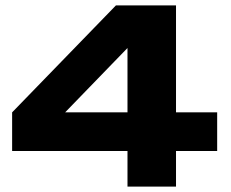

<svg xmlns="http://www.w3.org/2000/svg" viewBox="-20 -691 854 711"><path d="M631.8 -131.8V0H452.1V-131.8H24.9V-274.9L409.2 -670.9H631.8V-274.9H784.2V-131.8ZM452.1 -513.2 221.2 -274.9H452.1Z"/></svg>

Font: Syncopate
Style: Bold
Weight: 700
Designer: Astigmatic (AOETI)
Foundry: Astigmatic (AOETI)
Version: Version 1.001 2011